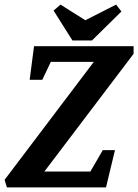

<svg xmlns="http://www.w3.org/2000/svg" viewBox="-40 -815 601 835"><path d="M-10 0 -20 -33 368 -546H181L144 -468H89L108 -614H541V-581L153 -69H353L407 -162H460L421 0ZM275 -639 193 -769 223 -795 331 -727 465 -795 488 -765 360 -639Z"/></svg>

Font: Manuale
Style: Bold Italic
Weight: 700
Italic angle: -11°
Version: Version 1.002